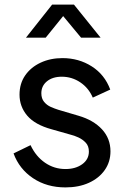

<svg xmlns="http://www.w3.org/2000/svg" viewBox="-20 -804 551 836"><path d="M265 12Q323 12 367 -8Q411 -28 436 -63.5Q461 -99 461 -145Q461 -201 424 -241Q387 -281 322 -300L234 -326Q218 -331 201 -338.5Q184 -346 172 -360.5Q160 -375 160 -398Q160 -430 184.5 -450Q209 -470 249 -470Q293 -470 329.5 -445.5Q366 -421 384 -379L460 -414Q436 -479 379.5 -515Q323 -551 252 -551Q199 -551 156.5 -531Q114 -511 89.5 -475.5Q65 -440 65 -392Q65 -340 98.5 -300.5Q132 -261 205 -241L286 -218Q303 -214 321.5 -205.5Q340 -197 353.5 -182.5Q367 -168 367 -144Q367 -110 338 -89Q309 -68 265 -68Q216 -68 176 -95.5Q136 -123 113 -172L39 -136Q64 -68 124 -28Q184 12 265 12ZM93 -640H179L255 -734L333 -640H418L302 -784H207Z"/></svg>

Font: Plus Jakarta Sans Medium
Style: Regular
Weight: 500
Designer: Gumpita Rahayu
Foundry: Tokotype
Version: Version 2.004; ttfautohint (v1.8.3)